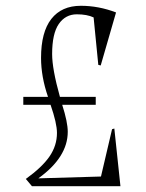

<svg xmlns="http://www.w3.org/2000/svg" viewBox="-20 -640 503 660"><path d="M60.1 -307.1H145Q121.1 -376.5 121.1 -440.9Q121.1 -529.8 156.5 -575Q191.9 -620.1 257.8 -620.1Q319.3 -620.1 378.9 -597.2L326.2 -415L317.9 -417L301.8 -580.1Q279.3 -590.8 244.1 -590.8Q205.1 -590.8 182.1 -557.6Q159.2 -524.4 159.2 -454.1Q159.2 -402.8 186 -307.1H309.1V-279.8H193.8Q212.9 -220.2 212.9 -187Q212.9 -99.6 111.8 -26.9L327.1 -33.2L365.2 -195.8L373 -198.2L394 0H89.8L68.8 -24.9Q125 -65.4 150.4 -102.5Q175.8 -139.6 175.8 -183.1Q175.8 -216.3 153.8 -279.8H60.1Z"/></svg>

Font: Halibut Cnd Thin
Style: Regular
Weight: 250
Width: 3
Designer: Matteo Maggi
Foundry: Collletttivo
Version: Version 3.080 | FøM Fix